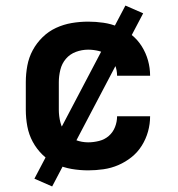

<svg xmlns="http://www.w3.org/2000/svg" viewBox="-20 -606 640 692"><path d="M298 8Q268 8 238.5 3Q209 -2 182 -14.5Q155 -27 133.5 -48Q112 -69 98 -95Q84 -121 78.5 -150.5Q73 -180 73 -210V-310Q73 -340 78.5 -369.5Q84 -399 98 -425Q112 -451 133.5 -472Q155 -493 182 -505.5Q209 -518 238.5 -523Q268 -528 298 -528Q325 -528 353 -524Q381 -520 406.5 -509Q432 -498 454 -480.5Q476 -463 491 -439Q506 -415 513.5 -388Q521 -361 521 -333Q521 -333 521 -333Q521 -333 521 -333H402Q402 -333 402 -333Q402 -333 402 -333Q402 -353 394.5 -372Q387 -391 372 -404Q357 -417 337 -422Q317 -427 298 -427Q275 -427 253.5 -419Q232 -411 217.5 -394Q203 -377 197.5 -354.5Q192 -332 192 -310V-210Q192 -188 197.5 -165.5Q203 -143 217.5 -126Q232 -109 253.5 -101Q275 -93 298 -93Q317 -93 337 -98Q357 -103 372 -116Q387 -129 394.5 -148Q402 -167 402 -187Q402 -187 402 -187Q402 -187 402 -187H521Q521 -187 521 -187Q521 -187 521 -187Q521 -159 513.5 -132Q506 -105 491 -81Q476 -57 454 -39.5Q432 -22 406.5 -11Q381 0 353 4Q325 8 298 8ZM168 66 104 38 432 -586 496 -558Z"/></svg>

Font: Iosevka SS04 Extended
Style: Bold
Weight: 700
Width: 7
Monospace: yes
Designer: Belleve Invis
Foundry: Belleve Invis
Version: Version 19.0.0; ttfautohint (v1.8.4)